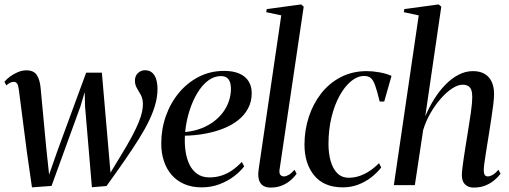

<svg xmlns="http://www.w3.org/2000/svg" viewBox="-25 -837 2300 868"><path d="M119.5 10 97 -146.5 60.5 -429Q58 -451 52.5 -459Q47 -467 37 -467Q28 -467 19.8 -462.5Q11.5 -458 3.5 -451L-5 -467.5Q5.5 -480 21.2 -491.5Q37 -503 56 -511Q75 -519 94 -519Q127.5 -519 141.2 -498Q155 -477 158.5 -440.5L184 -169.5L197 -47.5L235.5 -157.5L364.5 -508.5H435.5L465.5 -161.5L474.5 -56.5L521 -133Q552.5 -184.5 572 -221.2Q591.5 -258 602.2 -284.8Q613 -311.5 617 -330.8Q621 -350 621 -366Q621 -390.5 612 -407Q603 -423.5 594 -438.5Q585 -453.5 585 -472.5Q585 -494 598.8 -506.8Q612.5 -519.5 630 -519.5Q651 -519.5 663.5 -508Q676 -496.5 681.5 -477.2Q687 -458 687 -435Q687 -401.5 677.5 -366.5Q668 -331.5 649.5 -292.8Q631 -254 603 -209.2Q575 -164.5 538.5 -111.8Q502 -59 456.5 4L390.5 9.5L359.5 -356L358 -420.5L338.5 -355.5L208 3.5Z M1079 -85Q1062.5 -63 1034.2 -41Q1006 -19 968.2 -4.5Q930.5 10 887 10Q842 10 807.8 -5Q773.5 -20 750.5 -46.8Q727.5 -73.5 715.8 -109.5Q704 -145.5 704 -188Q704 -253.5 725 -312.8Q746 -372 784.2 -417.8Q822.5 -463.5 874.2 -490Q926 -516.5 988 -516.5Q1030 -516.5 1057.8 -504Q1085.5 -491.5 1099.2 -469Q1113 -446.5 1113 -416.5Q1113 -377.5 1096.5 -346.8Q1080 -316 1051 -293.2Q1022 -270.5 983.8 -255.5Q945.5 -240.5 901.5 -232.5Q857.5 -224.5 811 -223.5Q809 -187.5 813.8 -153.8Q818.5 -120 831.5 -93.2Q844.5 -66.5 866.8 -50.8Q889 -35 922 -35Q951.5 -35 977.2 -43.5Q1003 -52 1025.8 -68Q1048.5 -84 1068 -105ZM973.5 -493Q943 -493 916 -472.8Q889 -452.5 867.5 -417Q846 -381.5 831.5 -336Q817 -290.5 812 -240Q852 -244 884.5 -256.5Q917 -269 942.2 -288.2Q967.5 -307.5 984.5 -331Q1001.5 -354.5 1010.2 -381.2Q1019 -408 1019 -435.5Q1019 -463.5 1008.2 -478.2Q997.5 -493 973.5 -493Z M1238.5 -68Q1237 -52.5 1243 -46Q1249 -39.5 1258.5 -39.5Q1268 -39.5 1280 -46.2Q1292 -53 1306.5 -69.5L1316 -51.5Q1302.5 -33 1284.8 -18.8Q1267 -4.5 1245.5 3.2Q1224 11 1199 11Q1181.5 11 1169 5Q1156.5 -1 1149.5 -14.5Q1142.5 -28 1142.5 -50.5Q1142.5 -55 1143.5 -63.5Q1144.5 -72 1146 -83.2Q1147.5 -94.5 1149.5 -106.5L1246.5 -767.5L1178.5 -782L1181 -796L1336.5 -817L1348 -807Z M1524.5 10Q1440 10 1395.8 -43.5Q1351.5 -97 1351.5 -183Q1351.5 -248 1370.8 -307.5Q1390 -367 1426.5 -414Q1463 -461 1515.5 -488.2Q1568 -515.5 1633.5 -515.5Q1659.5 -515.5 1690.5 -510Q1721.5 -504.5 1745 -494L1712 -378H1691.5Q1680 -425.5 1671.2 -450.2Q1662.5 -475 1651.5 -484.2Q1640.5 -493.5 1621 -493.5Q1591 -493.5 1562.5 -470.2Q1534 -447 1510.8 -405.2Q1487.5 -363.5 1473.8 -307.5Q1460 -251.5 1460 -186Q1460 -143.5 1469.8 -109Q1479.5 -74.5 1499.8 -54Q1520 -33.5 1552 -33.5Q1577.5 -33.5 1601.2 -41.8Q1625 -50 1647 -64.8Q1669 -79.5 1688.5 -99.5L1698.5 -80Q1679.5 -55.5 1653 -35Q1626.5 -14.5 1594 -2.2Q1561.5 10 1524.5 10Z M2116 11Q2101.5 11 2089.5 5.2Q2077.5 -0.5 2070.2 -13Q2063 -25.5 2063 -46.5Q2063 -56 2065.2 -75.5Q2067.5 -95 2071.2 -120.5Q2075 -146 2079.5 -174.2Q2084 -202.5 2088.5 -230Q2092.5 -256 2096.5 -281.2Q2100.5 -306.5 2103.8 -328.8Q2107 -351 2108.5 -369Q2110 -387 2110 -398.5Q2110 -417.5 2105.8 -429.8Q2101.5 -442 2091.8 -448Q2082 -454 2066.5 -454Q2045 -454 2019.2 -437.2Q1993.5 -420.5 1968 -391.5Q1942.5 -362.5 1921.2 -325.8Q1900 -289 1888 -249L1850.5 0H1755.5L1868 -767.5L1800.5 -782L1803 -796L1958 -817L1970 -807L1897.5 -311Q1915 -352.5 1938 -389.2Q1961 -426 1989 -454.5Q2017 -483 2048.2 -499.2Q2079.5 -515.5 2113.5 -515.5Q2145 -515.5 2166.2 -502.8Q2187.5 -490 2198 -467Q2208.5 -444 2208.5 -412.5Q2208.5 -393 2205 -364.2Q2201.5 -335.5 2196.2 -301.5Q2191 -267.5 2185.5 -232Q2181.5 -207.5 2177.5 -182.5Q2173.5 -157.5 2170 -135Q2166.5 -112.5 2164.2 -95Q2162 -77.5 2162 -68Q2162 -52.5 2166.5 -46Q2171 -39.5 2180.5 -39.5Q2190 -39.5 2202 -46.2Q2214 -53 2228.5 -69.5L2238 -51.5Q2226.5 -36 2209.2 -21.8Q2192 -7.5 2169 1.8Q2146 11 2116 11Z"/></svg>

Font: Merriweather 144pt
Style: Italic
Weight: 400
Italic angle: -7.8°
Version: Version 2.101